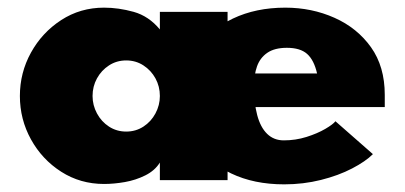

<svg xmlns="http://www.w3.org/2000/svg" viewBox="-20 -471 1059 502"><path d="M252 10Q190 10 140 -22Q90 -54 61 -106.5Q32 -159 32 -220Q32 -281 61 -333.5Q90 -386 140 -418.5Q190 -451 252 -451Q290 -451 329.5 -440Q369 -429 398 -394V-440H575V0H398V-46Q385 -25 360 -12.5Q335 0 306.5 5Q278 10 252 10ZM310 -127Q335 -127 355 -140Q375 -153 386.5 -174.5Q398 -196 398 -220Q398 -245 386.5 -266Q375 -287 355 -300Q335 -313 310 -313Q285 -313 265 -300Q245 -287 233.5 -266Q222 -245 222 -220Q222 -196 233.5 -174.5Q245 -153 265 -140Q285 -127 310 -127ZM723 11Q644 11 584.5 -17.5Q525 -46 492.5 -97.5Q460 -149 460 -219Q460 -290 494.5 -342Q529 -394 589 -422.5Q649 -451 726 -451Q795 -451 854.5 -424.5Q914 -398 950 -347.5Q986 -297 986 -223V-191H618V-279H809Q801 -314 783 -330Q765 -346 730 -346Q698 -346 679 -333Q660 -320 652 -297.5Q644 -275 644 -245Q644 -202 652.5 -170Q661 -138 678.5 -121Q696 -104 722 -104Q753 -104 781.5 -113Q810 -122 830.5 -134Q851 -146 857 -154L955 -68Q936 -49 900.5 -30.5Q865 -12 819 -0.5Q773 11 723 11Z"/></svg>

Font: Teachers ExtraBold
Style: Regular
Weight: 800
Designer: Alfredo Marco Pradil, Chank Diesel
Version: Version 1.001